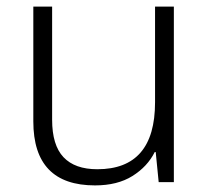

<svg xmlns="http://www.w3.org/2000/svg" viewBox="-20 -552 636 582"><path d="M507 -532V0H461L452 -91H449Q427 -47 381.5 -18.5Q336 10 268 10Q81 10 81 -184V-532H138V-189Q138 -112 172.5 -75.5Q207 -39 275 -39Q450 -39 450 -242V-532Z"/></svg>

Font: Noto Sans Canadian Aboriginal Light
Style: Regular
Weight: 300
Designer: Monotype Design Team, Typotheque's Kevin King
Foundry: Monotype Imaging Inc.
Version: Version 2.004; ttfautohint (v1.8.4.7-5d5b)